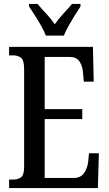

<svg xmlns="http://www.w3.org/2000/svg" viewBox="-20 -951 549 971"><path d="M26 0V-43H47Q73 -43 87.5 -55.5Q102 -68 102 -107V-602Q102 -647 86 -659Q70 -671 47 -671H26V-714H450L454 -538H404L400 -581Q398 -615 383 -639Q368 -663 332 -663H206V-399H396V-349H206V-51H352Q388 -51 405 -75.5Q422 -100 426 -133L430 -176H480L475 0ZM212 -771Q203 -794 188 -820.5Q173 -847 156.5 -873Q140 -899 127 -918V-931H170Q190 -907 214.5 -881Q239 -855 257 -828Q275 -855 299.5 -881Q324 -907 344 -931H387V-918Q374 -899 358 -873Q342 -847 327 -820.5Q312 -794 303 -771Z"/></svg>

Font: Noto Serif ExtraCondensed Medium
Style: Regular
Weight: 500
Width: 2
Designer: Monotype Design Team
Foundry: Monotype Imaging Inc.
Version: Version 2.015